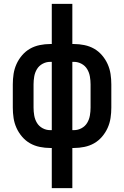

<svg xmlns="http://www.w3.org/2000/svg" viewBox="-20 -755 640 990"><path d="M247 215V8H238Q212 8 185 2.5Q158 -3 135 -16Q112 -29 94 -50Q76 -71 65 -95.5Q54 -120 50 -146.5Q46 -173 46 -200V-320Q46 -347 50 -373.5Q54 -400 65 -424.5Q76 -449 94 -470Q112 -491 135 -504Q158 -517 185 -522.5Q212 -528 238 -528H247V-735H353V-528H362Q388 -528 415 -522.5Q442 -517 465 -504Q488 -491 506 -470Q524 -449 535 -424.5Q546 -400 550 -373.5Q554 -347 554 -320V-200Q554 -173 550 -146.5Q546 -120 535 -95.5Q524 -71 506 -50Q488 -29 465 -16Q442 -3 415 2.5Q388 8 362 8H353V215ZM238 -84H247V-436H238Q218 -436 199.5 -426Q181 -416 170.5 -398.5Q160 -381 156.5 -360.5Q153 -340 153 -320V-200Q153 -180 156.5 -159.5Q160 -139 170.5 -121.5Q181 -104 199.5 -94Q218 -84 238 -84ZM353 -84H362Q382 -84 400.5 -94Q419 -104 429.5 -121.5Q440 -139 443.5 -159.5Q447 -180 447 -200V-320Q447 -340 443.5 -360.5Q440 -381 429.5 -398.5Q419 -416 400.5 -426Q382 -436 362 -436H353Z"/></svg>

Font: Zed Mono Semibold Extended
Style: Regular
Weight: 600
Width: 7
Monospace: yes
Designer: Belleve Invis
Foundry: Belleve Invis
Version: Version 1.0.0; ttfautohint (v1.8.4)